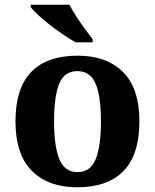

<svg xmlns="http://www.w3.org/2000/svg" viewBox="-20 -786 659 816"><path d="M307.6 10Q185.8 10 115.8 -59.6Q45.8 -129.2 45.8 -270.2Q45.8 -411.2 112.8 -480.3Q179.8 -549.4 310.6 -549.4Q432.4 -549.4 502.4 -480.3Q572.4 -411.2 572.4 -270.2Q572.4 -129.2 505.2 -59.6Q438 10 307.6 10ZM309.6 -54.6Q364.6 -54.6 386.8 -109.5Q409 -164.4 409 -270.2Q409 -377 386.3 -430.4Q363.6 -483.8 308.6 -483.8Q253.6 -483.8 231.7 -430.4Q209.8 -377 209.8 -270.2Q209.8 -164.4 232.2 -109.5Q254.6 -54.6 309.6 -54.6ZM301 -606Q277 -620 248 -639.5Q219 -659 191 -681Q163 -703 141.3 -723Q119.6 -743 110.6 -756V-766H275.4Q286 -744 303.6 -717Q321.2 -690 340.3 -664Q359.4 -638 373.8 -619V-606Z"/></svg>

Font: Noto Serif Hentaigana ExtraLight
Style: Regular
Weight: 200
Designer: Kazuhiro Yamada
Foundry: nipponia
Version: Version 1.000